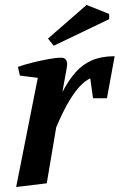

<svg xmlns="http://www.w3.org/2000/svg" viewBox="-20 -742 481 772"><path d="M45 10 132 -429 60 -438 52 -473Q80 -483 113 -491Q146 -499 176 -504.5Q206 -510 226 -510Q238 -510 244 -503Q250 -496 250 -484Q250 -478 246.5 -458Q243 -438 238.5 -414.5Q234 -391 231 -372Q256 -420 284.5 -452Q313 -484 351 -500Q389 -516 441 -516L410 -347H354L343 -427Q325 -419 304 -398Q283 -377 258.5 -336.5Q234 -296 206 -230L168 -5ZM196 -558 173 -587 328 -722 419 -686V-665Z"/></svg>

Font: Manuale SemiBold
Style: Italic
Weight: 600
Italic angle: -11°
Designer: Eduardo Tunni / Pablo Cosgaya
Foundry: Eduardo Tunni / Pablo Cosgaya
Version: Version 1.002